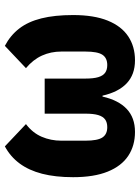

<svg xmlns="http://www.w3.org/2000/svg" viewBox="90 -668 589 810"><g transform="rotate(-90 385.0 -262.5)"><path d="M459 -369V-197Q459 -163 465 -143Q471 -123 483.5 -114Q496 -105 516 -105Q546 -105 559.5 -125.5Q573 -146 573 -197V-299Q573 -343 556 -380.5Q539 -418 503 -448L597 -537Q641 -514 670 -476.5Q699 -439 713 -383Q727 -327 727 -249Q727 -161 703.5 -103Q680 -45 637 -16.5Q594 12 536 12Q476 12 439 -23Q402 -58 387 -125H383Q368 -58 331 -23Q294 12 234 12Q176 12 133 -16.5Q90 -45 66.5 -103Q43 -161 43 -249Q43 -324 57.5 -380Q72 -436 101 -475Q130 -514 173 -537L267 -448Q230 -420 213.5 -381.5Q197 -343 197 -299V-197Q197 -146 210.5 -125.5Q224 -105 254 -105Q274 -105 286.5 -114Q299 -123 305 -143Q311 -163 311 -197V-369Z"/></g></svg>

Font: IBM Plex Sans Var
Style: Regular
Weight: 400
Designer: Mike Abbink, Paul van der Laan, Pieter van Rosmalen
Foundry: Bold Monday
Version: Version 3.000